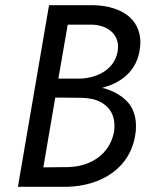

<svg xmlns="http://www.w3.org/2000/svg" viewBox="-20 -720 582 740"><path d="M49 0H240C371 -4 484 -72 502 -205C504 -216 504 -226 504 -236C504 -255 501 -274 493 -293C478 -332 437 -363 384 -379C380 -380 376 -380 373 -381C381 -384 389 -386 398 -389C462 -412 507 -457 518 -525C520 -536 521 -547 521 -557C521 -589 511 -626 479 -655C446 -683 397 -699 340 -700H169ZM205 -417 241 -625H336C401 -622 435 -584 435 -540C435 -534 434 -527 433 -520C421 -455 360 -421 293 -417ZM147 -75 193 -344 297 -343C325 -342 349 -337 369 -326C409 -304 421 -269 421 -237C421 -228 421 -219 419 -210C403 -127 331 -78 243 -76Z"/></svg>

Font: Jost
Style: Italic
Weight: 400
Italic angle: -5°
Version: Version 3.710